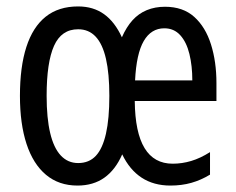

<svg xmlns="http://www.w3.org/2000/svg" viewBox="-20 -567 735 597"><path d="M493 -546Q549 -546 584 -514.5Q619 -483 636 -429Q653 -375 653 -309V-253H399Q400 -155 429.5 -106.5Q459 -58 517 -58Q546 -58 574.5 -66.5Q603 -75 633 -94V-24Q605 -7 575 1.5Q545 10 510 10Q458 10 420.5 -14.5Q383 -39 360 -87Q339 -39 304.5 -14.5Q270 10 221 10Q163 10 123 -23.5Q83 -57 62.5 -119.5Q42 -182 42 -269Q42 -359 62 -421Q82 -483 122 -515Q162 -547 223 -547Q270 -547 303.5 -523Q337 -499 359 -451Q373 -483 392 -504Q411 -525 436.5 -535.5Q462 -546 493 -546ZM223 -476Q171 -476 148 -424.5Q125 -373 125 -269Q125 -200 136 -153.5Q147 -107 169 -83.5Q191 -60 223 -60Q257 -60 278 -82.5Q299 -105 309.5 -151.5Q320 -198 320 -269Q320 -338 309.5 -384Q299 -430 277.5 -453Q256 -476 223 -476ZM491 -479Q450 -479 427 -439.5Q404 -400 400 -317H578Q578 -362 569 -399Q560 -436 540.5 -457.5Q521 -479 491 -479Z"/></svg>

Font: Noto Sans ExtraCondensed
Style: Regular
Weight: 400
Width: 2
Designer: Monotype Design Team
Foundry: Monotype Imaging Inc.
Version: Version 2.013